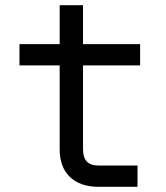

<svg xmlns="http://www.w3.org/2000/svg" viewBox="-20 -720 640 740"><path d="M360 0Q289 0 249.5 -38Q210 -76 210 -145V-468H55V-550H210V-700H300V-550H520V-468H300V-145Q300 -113 314.5 -97.5Q329 -82 360 -82H510V0Z"/></svg>

Font: JetBrains Mono
Style: Regular
Weight: 400
Monospace: yes
Designer: Philipp Nurullin, Konstantin Bulenkov
Foundry: JetBrains
Version: Version 2.001;December 29, 2023;FontCreator 11.5.0.2427 32-b